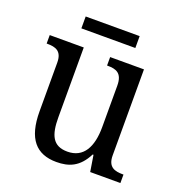

<svg xmlns="http://www.w3.org/2000/svg" viewBox="-125 -781 839 896"><g transform="rotate(20 294.5 -332.5)"><path d="M149 -616H417V-675H149ZM252 10C313 10 363 -8 400 -81H404L417 0H567V-42H564C524 -42 489 -50 489 -109V-536H321V-494H324C365 -494 398 -485 398 -422V-216C398 -118 364 -53 284 -53C211 -53 190 -101 190 -190V-536H21V-494H24C65 -494 98 -485 98 -427V-186C98 -49 152 10 252 10Z"/></g></svg>

Font: Noto Serif Armenian SemiCondensed
Style: Regular
Weight: 400
Width: 4
Designer: Monotype Design Team
Foundry: Monotype Imaging Inc.
Version: Version 2.008